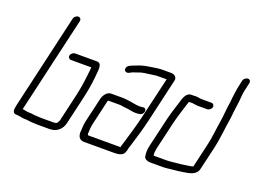

<svg xmlns="http://www.w3.org/2000/svg" viewBox="-113 -987 1682 1268"><g transform="rotate(20 728.5 -352.5)"><path d="M297 -449H439V-441C433 -379 426 -316 410 -246L365 -50C364 -46 362 -43 360 -40L353 -28C348 -24 338 -22 330 -22H244C226 -22 207 -24 192 -25C177 -26 171 -29 156 -28C141 -28 127 -33 111 -35H108L264 -710C267 -723 258 -735 245 -735C232 -735 217 -723 214 -710L61 -46C53 -13 52 14 83 14C106 14 124 22 147 22C150 21 153 21 156 22C177 25 206 28 233 28H319C368 28 404 -1 415 -50L460 -245C472 -296 480 -345 485 -393C486 -434 506 -499 460 -499H308C295 -499 280 -487 277 -474C274 -461 284 -449 297 -449Z M566 -274 526 -101C519 -71 521 -46 518 -20C519 7 529 30 564 30H774C807 30 840 24 847 -8C850 -15 851 -21 852 -27C853 -32 855 -39 858 -46C878 -109 900 -183 916 -252L986 -556C991 -578 973 -595 948 -595H878C866 -595 851 -592 840 -591C805 -585 771 -582 738 -571C714 -561 693 -555 671 -544C649 -531 647 -503 667 -498C681 -494 695 -506 706 -511C731 -518 756 -531 783 -534C801 -536 816 -539 835 -541C846 -542 856 -545 867 -545H934L866 -253C852 -194 833 -128 817 -76L809 -50C806 -41 804 -34 802 -27L801 -20H576C570 -20 569 -26 569 -30C571 -47 569 -66 573 -84C573 -90 575 -96 576 -101L616 -274C617 -277 618 -279 619 -281H696C702 -281 708 -281 713 -280L731 -277C738 -276 744 -276 752 -275C774 -273 795 -266 818 -266C829 -266 837 -268 846 -269C867 -271 880 -301 867 -314C858 -323 845 -316 829 -316C801 -316 775 -324 748 -327L730 -329C722 -330 714 -331 707 -331H621C596 -331 573 -303 566 -274Z M1265 -501H1201C1181 -501 1167 -506 1150 -506C1146 -505 1142 -505 1137 -505H1122C1087 -505 1074 -463 1065 -431C1050 -382 1034 -336 1022 -282L978 -93C971 -62 972 -37 976 -16C981 0 998 8 1022 8H1102C1112 8 1122 8 1131 7C1167 2 1206 0 1242 -6C1286 -13 1336 -18 1347 -67L1384 -226C1402 -304 1406 -375 1419 -448C1423 -483 1425 -514 1431 -549C1437 -584 1435 -615 1443 -651L1456 -708C1459 -721 1452 -733 1438 -733C1424 -733 1409 -721 1406 -708L1394 -652C1392 -643 1391 -634 1390 -627L1387 -607C1383 -583 1383 -568 1380 -545C1372 -499 1371 -454 1363 -406C1353 -348 1349 -289 1334 -226L1297 -67C1297 -66 1297 -65 1296 -64C1292 -64 1284 -61 1279 -60C1256 -58 1232 -52 1208 -50C1176 -48 1148 -42 1114 -42H1034C1031 -42 1028 -42 1025 -43C1024 -53 1023 -64 1026 -78C1026 -83 1027 -88 1028 -93L1072 -282C1084 -334 1100 -380 1114 -427C1118 -438 1121 -446 1123 -455H1125C1131 -455 1136 -455 1141 -456C1154 -456 1172 -451 1189 -451H1253C1266 -451 1281 -463 1284 -476C1287 -489 1278 -501 1265 -501Z"/></g></svg>

Font: Electronic
Style: BookIt
Weight: 400
Version: Version 1.011